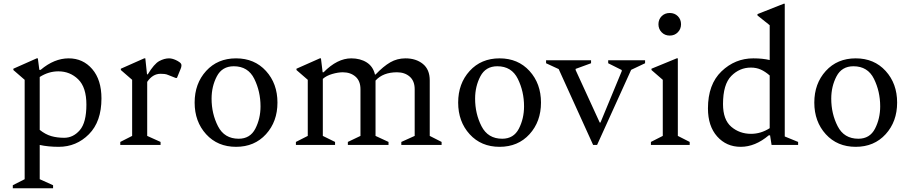

<svg xmlns="http://www.w3.org/2000/svg" viewBox="-20 -770 4836 1020"><path d="M48 230V214L111 182V-346L51 -398V-405L175 -460H181L189 -399H196Q268 -460 345 -460Q421 -460 470 -403Q519 -346 519 -247Q519 -124 452.5 -57Q386 10 292 10Q236 10 191 0V182L262 214V230ZM290 -391Q238 -391 191 -361V-80Q221 -56 252 -47Q283 -38 321 -38Q369 -38 404 -78.5Q439 -119 439 -214Q439 -306 395.5 -348.5Q352 -391 290 -391Z M619 0V-16L682 -48V-346L622 -398V-405L746 -460H752L761 -375H765Q799 -431 826 -445.5Q853 -460 878 -460Q894 -460 914 -451Q925 -446 934.5 -439Q944 -432 944 -423Q944 -414 940 -405L920 -356H913L875 -371Q864 -376 853.5 -377Q843 -378 833 -378Q791 -378 762 -335V-48L833 -16V0Z M1234 10Q1136 10 1075 -57Q1014 -124 1014 -225Q1014 -326 1075 -393Q1136 -460 1234 -460Q1332 -460 1393 -393Q1454 -326 1454 -225Q1454 -124 1393 -57Q1332 10 1234 10ZM1248 -33Q1309 -33 1336.5 -86.5Q1364 -140 1364 -205Q1364 -284 1331 -351Q1298 -418 1222 -418Q1160 -418 1132 -364.5Q1104 -311 1104 -246Q1104 -166 1138 -99.5Q1172 -33 1248 -33Z M1552 0V-16L1615 -48V-346L1555 -398V-405L1679 -460H1685L1694 -386H1699Q1772 -460 1846 -460Q1894 -460 1928 -438.5Q1962 -417 1972 -374H1975Q2017 -418 2053.5 -439Q2090 -460 2134 -460Q2190 -460 2226.5 -430.5Q2263 -401 2263 -343V-48L2326 -16V0H2112V-16L2183 -48V-296Q2183 -340 2156.5 -363Q2130 -386 2089 -386Q2015 -386 1975 -342V-48L2044 -16V0H1828V-16L1895 -48V-296Q1895 -340 1868.5 -363Q1842 -386 1801 -386Q1776 -386 1745 -377Q1714 -368 1695 -351V-48L1760 -16V0Z M2634 10Q2536 10 2475 -57Q2414 -124 2414 -225Q2414 -326 2475 -393Q2536 -460 2634 -460Q2732 -460 2793 -393Q2854 -326 2854 -225Q2854 -124 2793 -57Q2732 10 2634 10ZM2648 -33Q2709 -33 2736.5 -86.5Q2764 -140 2764 -205Q2764 -284 2731 -351Q2698 -418 2622 -418Q2560 -418 2532 -364.5Q2504 -311 2504 -246Q2504 -166 2538 -99.5Q2572 -33 2648 -33Z M3131 0 2948 -403 2881 -434V-450H3120V-434L3038 -404V-398L3166 -119H3170L3283 -392V-398L3211 -434V-450H3407V-434L3333 -399L3152 0Z M3538 -581Q3512 -581 3495 -598.5Q3478 -616 3478 -641Q3478 -667 3495 -684Q3512 -701 3538 -701Q3564 -701 3581 -684Q3598 -667 3598 -641Q3598 -616 3581 -598.5Q3564 -581 3538 -581ZM3438 0V-16L3501 -48V-346L3441 -398V-405L3575 -460H3581V-48L3644 -16V0Z M3915 10Q3839 10 3790 -45Q3741 -100 3741 -194Q3741 -322 3813 -391Q3885 -460 3982 -460Q4032 -460 4069 -451V-636L4004 -688V-695L4143 -750H4149V-45L4220 -16V0H4079L4071 -51H4064Q3992 10 3915 10ZM3821 -217Q3821 -134 3865 -96.5Q3909 -59 3970 -59Q4022 -59 4069 -89V-369Q4045 -390 4021.5 -400.5Q3998 -411 3969 -411Q3909 -411 3865 -366.5Q3821 -322 3821 -217Z M4526 10Q4428 10 4367 -57Q4306 -124 4306 -225Q4306 -326 4367 -393Q4428 -460 4526 -460Q4624 -460 4685 -393Q4746 -326 4746 -225Q4746 -124 4685 -57Q4624 10 4526 10ZM4540 -33Q4601 -33 4628.5 -86.5Q4656 -140 4656 -205Q4656 -284 4623 -351Q4590 -418 4514 -418Q4452 -418 4424 -364.5Q4396 -311 4396 -246Q4396 -166 4430 -99.5Q4464 -33 4540 -33Z"/></svg>

Font: Spectral
Style: Regular
Weight: 400
Designer: Jean-Baptiste Levee
Foundry: Production Type
Version: Version 1.002